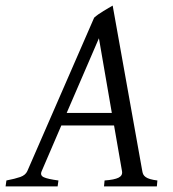

<svg xmlns="http://www.w3.org/2000/svg" viewBox="-37 -663 617 683"><path d="M181.2 -216.8 111.3 -54.2Q104.5 -39.1 118.9 -32.5Q133.3 -25.9 170.9 -21L168 0H-17.1L-14.2 -21Q16.6 -26.9 35.2 -33.4Q53.7 -40 60.1 -54.2L297.9 -600.1Q304.2 -606 313 -612.1Q321.8 -618.2 331.1 -623.8Q340.3 -629.4 348.9 -634.5Q357.4 -639.6 363.8 -643.1L469.2 -54.2Q470.2 -47.4 472.9 -42.2Q475.6 -37.1 481.4 -33Q487.3 -28.8 497.3 -25.9Q507.3 -22.9 522.9 -21L521 0H333L335 -21Q369.6 -23.4 384.8 -31Q399.9 -38.6 397 -54.2L368.7 -216.8ZM360.8 -261.2 314.9 -526.9 200.2 -261.2Z"/></svg>

Font: Gentium Plus
Style: Italic
Weight: 400
Italic angle: -8°
Designer: J. Victor Gaultney, Annie Olsen, Iska Routamaa
Foundry: SIL International
Version: Version 1.510